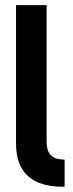

<svg xmlns="http://www.w3.org/2000/svg" viewBox="-20 -710 279 730"><path d="M41 -164.1V-690.4H157.2V-170.9Q157.2 -103.5 220.7 -103.5H225.6V0H219.7Q41 0 41 -164.1Z"/></svg>

Font: Altinn-DIN Condensed
Style: DINCondensed-Bold
Weight: 700
Width: 3
Designer: Charles Nix
Foundry: Altinn
Version: Version 2.00